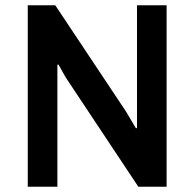

<svg xmlns="http://www.w3.org/2000/svg" viewBox="-20 -706 734 726"><path d="M85 0V-686H189L456 -285L494 -221L498 -222V-686H610V0H503L228 -414L201 -462L197 -461V0Z"/></svg>

Font: Chivo Medium
Style: Regular
Weight: 500
Designer: Hector Gatti
Foundry: Omnibus-Type
Version: Version 2.002